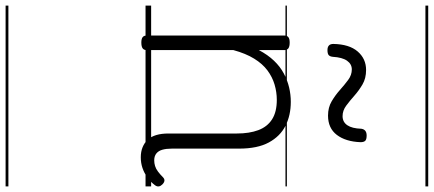

<svg xmlns="http://www.w3.org/2000/svg" viewBox="-452 -598 1550 686"><g transform="rotate(90 323.0 -255.0)"><path d="M542 17Q522 17 506 10.5Q490 4 479 -8Q468 -20 462.5 -38.5Q457 -57 457 -82V-326Q457 -371 445 -403Q433 -435 406.5 -452Q380 -469 337 -469Q309 -469 282 -461Q255 -453 231.5 -435.5Q208 -418 189.5 -388Q171 -358 159 -314V-4Q159 6 152.5 10.5Q146 15 132 15Q119 15 113 10.5Q107 6 107 -4V-496Q107 -506 113 -510.5Q119 -515 132 -515Q146 -515 152.5 -510.5Q159 -506 159 -496V-405Q176 -437 197 -459Q218 -481 242.5 -494Q267 -507 292.5 -513Q318 -519 344 -519Q392 -519 429.5 -500Q467 -481 489 -440.5Q511 -400 511 -334V-94Q511 -74 515 -60Q519 -46 528.5 -38.5Q538 -31 553 -31Q563 -31 573 -34Q583 -37 593 -44.5Q603 -52 613 -62Q619 -68 625.5 -67.5Q632 -67 639 -60Q645 -54 646 -47.5Q647 -41 642 -34Q631 -19 614.5 -7Q598 5 580 11Q562 17 542 17ZM159 -650Q137 -650 137 -671Q138 -728 164 -758Q190 -788 230 -788Q260 -788 282 -775Q304 -762 322 -746Q340 -730 357.5 -717Q375 -704 395 -704Q416 -704 427.5 -721Q439 -738 440 -771Q443 -790 464 -790Q478 -790 483 -785Q488 -780 488 -768Q486 -715 462 -683.5Q438 -652 393 -652Q364 -652 342 -665Q320 -678 301.5 -694.5Q283 -711 265.5 -724Q248 -737 228 -737Q209 -737 197 -720Q185 -703 183 -669Q182 -659 177 -654.5Q172 -650 159 -650ZM0 490H646V500H0ZM0 -20H646V0H0ZM0 -505H646V-500H0ZM0 -1010H646V-1000H0Z"/></g></svg>

Font: Playwrite ES Deco Guides
Style: Regular
Weight: 400
Designer: Veronika Burian, José Scaglione
Foundry: TypeTogether
Version: Version 1.003